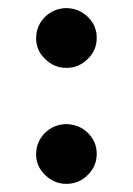

<svg xmlns="http://www.w3.org/2000/svg" viewBox="-20 -453 326 472"><path d="M143.1 -286.1C163.6 -286.1 181.2 -293.5 195.8 -308.1C210.4 -322.3 217.8 -339.8 217.8 -359.9C217.8 -380.4 210.4 -397.5 195.8 -411.6C181.2 -425.8 163.6 -432.6 143.1 -433.1C122.1 -432.6 104.5 -425.3 90.3 -411.1C76.2 -397 68.8 -379.4 68.8 -358.4C68.8 -338.9 76.2 -321.8 91.3 -307.6C106 -293.5 123 -286.1 143.1 -286.1ZM143.1 -1C163.6 -1 181.2 -8.3 195.8 -22.9C210.4 -37.1 217.8 -54.7 217.8 -74.7C217.8 -95.2 210.4 -112.3 195.8 -126.5C181.2 -140.6 163.6 -147.5 143.1 -147.9C122.1 -147.5 104.5 -140.1 90.3 -126C76.2 -111.8 68.8 -94.2 68.8 -73.2C68.8 -53.7 76.2 -36.6 91.3 -22.5C106 -8.3 123 -1 143.1 -1Z"/></svg>

Font: Parastoo
Style: Bold
Weight: 700
Foundry: Saber Rastikerdar (saber.rastikerdar@gmail.com)
Version: Version 2.0.1